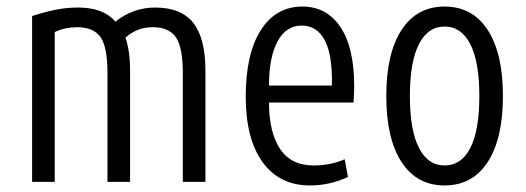

<svg xmlns="http://www.w3.org/2000/svg" viewBox="-20 -555 1605 586"><path d="M78 0V-506Q111 -517 146 -524.5Q181 -532 218 -532Q296 -532 332 -489Q387 -532 453 -532Q533 -532 570 -485Q607 -438 607 -339V0H538V-333Q538 -410 517 -441Q496 -472 446 -472Q398 -472 363 -440Q377 -399 377 -339V0H308V-333Q308 -411 287 -441.5Q266 -472 215 -472Q199 -472 181 -468.5Q163 -465 147 -457V0Z M926 11Q833 11 781.5 -60Q730 -131 730 -260Q730 -391 776 -463Q822 -535 903 -535Q977 -535 1019 -472.5Q1061 -410 1061 -292Q1061 -282 1060.5 -269Q1060 -256 1059 -242H801Q801 -152 834.5 -101Q868 -50 937 -50Q989 -50 1032 -69L1042 -15Q987 11 926 11ZM801 -294H993Q995 -388 971 -432.5Q947 -477 901 -477Q853 -477 827 -428.5Q801 -380 801 -294Z M1337 11Q1252 11 1205.5 -60.5Q1159 -132 1159 -262Q1159 -392 1205.5 -463.5Q1252 -535 1337 -535Q1422 -535 1468.5 -463.5Q1515 -392 1515 -262Q1515 -132 1468.5 -60.5Q1422 11 1337 11ZM1337 -50Q1388 -50 1415.5 -103.5Q1443 -157 1443 -262Q1443 -366 1415.5 -420Q1388 -474 1337 -474Q1286 -474 1258.5 -420Q1231 -366 1231 -262Q1231 -158 1258.5 -104Q1286 -50 1337 -50Z"/></svg>

Font: Ubuntu Sans Condensed
Style: Regular
Weight: 400
Width: 3
Designer: Dalton Maag Ltd
Foundry: Dalton Maag Ltd
Version: Version 1.006; ttfautohint (v1.8.4.7-5d5b)